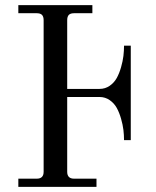

<svg xmlns="http://www.w3.org/2000/svg" viewBox="-20 -732 610 752"><path d="M341.8 -711.9V-680.2H270Q255.9 -680.2 249.5 -673.6Q243.2 -667 243.2 -652.8V-383.8H370.1Q392.1 -383.8 409.7 -396Q427.2 -408.2 437.3 -426.5Q447.3 -444.8 454.1 -468.5Q460.9 -492.2 463.4 -512.9Q465.8 -533.7 465.8 -553.2H492.2V-183.1H465.8Q465.8 -202.6 463.4 -223.1Q460.9 -243.7 454.1 -267.3Q447.3 -291 437.3 -309.3Q427.2 -327.6 409.7 -339.8Q392.1 -352.1 370.1 -352.1H243.2V-59.1Q243.2 -32.2 270 -32.2H357.9V0H51.8V-32.2H124Q150.9 -32.2 150.9 -59.1V-652.8Q150.9 -667 144.5 -673.6Q138.2 -680.2 124 -680.2H51.8V-711.9Z"/></svg>

Font: Flanker Steampunk
Style: Regular
Weight: 400
Designer: Alexey Kryukov, Leonardo Di Lena
Foundry: Alexey Kryukov, Leonardo Di Lena
Version: 1.210